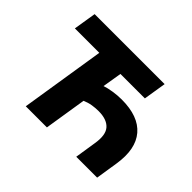

<svg xmlns="http://www.w3.org/2000/svg" viewBox="-146 -947 1189 1189"><g transform="rotate(45 448.5 -352.5)"><path d="M186 0 274 -556H60L84 -705H697L673 -556H459L438 -429Q464 -438 502 -444Q540 -450 577 -450Q724 -450 790.5 -372Q857 -294 834 -147L811 0H628L650 -141Q664 -225 631 -261.5Q598 -298 526 -298Q499 -298 471 -293.5Q443 -289 415 -277L371 0Z"/></g></svg>

Font: Winston ExtraBold
Style: Italic
Weight: 800
Italic angle: -9°
Designer: Original fonts by Vernon Adams / Changes by Cristiano Sobral
Foundry: Original fonts by Vernon Adams / Changes by Cristiano Sobral
Version: Version 2.503;July 17, 2020;FontCreator 13.0.0.2655 64-bit